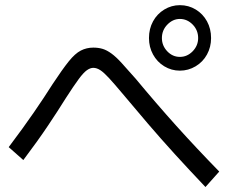

<svg xmlns="http://www.w3.org/2000/svg" viewBox="-20 -846 920 759"><path d="M568.9 -695.6Q568.9 -732.2 585 -761.7Q601.1 -791.1 629.4 -808.3Q657.8 -825.6 691.1 -825.6Q725.6 -825.6 753.9 -808.3Q782.2 -791.1 798.3 -761.7Q814.4 -732.2 814.4 -695.6Q814.4 -660 798.3 -630.6Q782.2 -601.1 753.3 -583.9Q724.4 -566.7 691.1 -566.7Q657.8 -566.7 629.4 -583.9Q601.1 -601.1 585 -630.6Q568.9 -660 568.9 -695.6ZM763.3 -695.6Q763.3 -726.7 741.7 -748.9Q720 -771.1 691.1 -771.1Q663.3 -771.1 641.7 -748.9Q620 -726.7 620 -695.6Q620 -665.6 641.1 -643.3Q662.2 -621.1 691.1 -621.1Q720 -621.1 741.7 -643.3Q763.3 -665.6 763.3 -695.6ZM792.2 -106.7Q726.7 -175.6 671.1 -236.7Q615.6 -297.8 565.6 -356.1Q515.6 -414.4 465.6 -474.4Q431.1 -515.6 410.6 -537.8Q390 -560 376.1 -568.9Q362.2 -577.8 348.9 -577.8Q336.7 -577.8 323.3 -568.3Q310 -558.9 291.1 -533.3Q272.2 -507.8 240 -457.8Q208.9 -407.8 169.4 -348.9Q130 -290 72.2 -213.3L14.4 -264.4Q72.2 -341.1 113.9 -401.7Q155.6 -462.2 187.8 -513.3Q226.7 -572.2 251.7 -603.3Q276.7 -634.4 299.4 -646.1Q322.2 -657.8 348.9 -657.8Q368.9 -657.8 385.6 -652.8Q402.2 -647.8 420.6 -634.4Q438.9 -621.1 461.1 -596.7Q483.3 -572.2 516.7 -534.4Q597.8 -436.7 677.2 -348.3Q756.7 -260 846.7 -167.8Z"/></svg>

Font: Paperlogy 4 Regular
Style: Regular
Weight: 400
Designer: redesigned by Lee Juim, glyphs from Gmarket Sans & Montserrat
Foundry: PT&
Version: Version 1.001